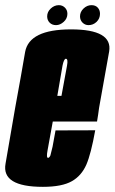

<svg xmlns="http://www.w3.org/2000/svg" viewBox="-49 -721 445 745"><path d="M117.5 4 137.5 -108.5Q130 -108.5 135.5 -137.5Q140 -165 165.5 -303Q189 -437.5 193.5 -466Q199 -493 206.5 -493Q216 -493 211 -466Q206 -440.5 189.5 -349H160.5L143 -249.5H327.5Q332 -275.5 335.5 -303Q359.5 -434.5 374.5 -521Q389 -607 226.5 -607Q64.5 -607 48.5 -519.5Q34 -433.5 10 -303.5Q-11.5 -177 -27.5 -86Q-44 4 117.5 4ZM137.5 -108.5 117.5 4Q191.5 4 230 -18Q267 -39 286 -82Q304 -123.5 320.5 -215.5L166.5 -215Q159.5 -179 155 -152Q149 -126 146.5 -117.5Q142 -108.5 137.5 -108.5ZM168.5 -623.5Q184 -623.5 198.2 -636.2Q212.5 -649 212.5 -667.5Q212.5 -682 202.8 -691.5Q193 -701 179.5 -701Q162 -701 148 -688Q134 -675 134 -657.5Q134 -643 143.5 -633.2Q153 -623.5 168.5 -623.5ZM294.5 -623.5Q312.5 -623.5 325.8 -636.2Q339 -649 339 -667.5Q339 -682 330.2 -691.5Q321.5 -701 306 -701Q289 -701 275.2 -688Q261.5 -675 261.5 -657.5Q261.5 -643 271.2 -633.2Q281 -623.5 294.5 -623.5Z"/></svg>

Font: Anybody UltraCondensed ExtraBold
Style: Italic
Weight: 800
Width: 1
Italic angle: -10°
Version: Version 1.113;gftools[0.9.25]